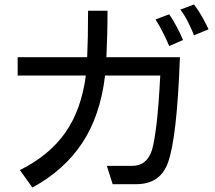

<svg xmlns="http://www.w3.org/2000/svg" viewBox="-20 -782 960 859"><path d="M59 -526H370Q372 -569 373 -620Q374 -671 374 -734H461Q461 -670 459.5 -621Q458 -572 456 -526H785Q778 -339 764.5 -223Q751 -107 731 -53Q696 42 590 42H484L458 -40H572Q637 -40 660 -111Q671 -149 680.5 -229Q690 -309 697 -444H450Q429 -265 348 -142.5Q267 -20 125 57L69 -21Q201 -87 272.5 -189Q344 -291 364 -444H59ZM737 -718Q754 -694 771 -661.5Q788 -629 799 -603L737 -576Q729 -596 712.5 -629.5Q696 -663 676 -695ZM848 -762Q870 -733 887 -702Q904 -671 913 -651L848 -624Q837 -652 821.5 -683Q806 -714 787 -739Z"/></svg>

Font: BM YEONSUNG
Style: Regular
Weight: 400
Designer: Bongjin Kim; Myungsoo Han; Jaehyun Keum; Jihee Min; Dokyung Lee; Chorong Kim; Jooyeon Kang; Sang-a Kim;
Foundry: Sandoll Communications Inc.
Version: Version 1.000;PS 1;hotconv 16.6.51;makeotf.lib2.5.65220